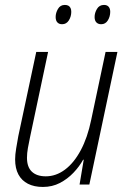

<svg xmlns="http://www.w3.org/2000/svg" viewBox="-20 -738 511 768"><path d="M151.4 9.8Q116.7 9.8 91.8 -2.9Q66.9 -15.6 53.7 -40Q40.5 -64.5 40.5 -100.6Q40.5 -119.6 44.7 -144.5Q48.8 -169.4 53.2 -193.4L125 -530.3H172.4L100.1 -189Q95.2 -166.5 91.6 -145.8Q87.9 -125 87.9 -106.9Q87.9 -69.8 107.4 -51.3Q127 -32.7 163.1 -32.7Q204.1 -32.7 240 -59.6Q275.9 -86.4 303 -137Q330.1 -187.5 344.7 -258.3L402.3 -530.3H449.7L337.4 0H298.3L314.9 -99.1H312.5Q297.4 -71.8 273.7 -46.9Q250 -22 219.5 -6.1Q189 9.8 151.4 9.8ZM384.8 -641.1Q372.6 -641.1 365.5 -648.4Q358.4 -655.8 358.4 -669.9Q358.4 -686.5 367.9 -702.4Q377.4 -718.3 396 -718.3Q408.2 -718.3 414.6 -710.9Q420.9 -703.6 420.9 -690.9Q420.9 -671.9 411.4 -656.5Q401.9 -641.1 384.8 -641.1ZM228.5 -641.1Q216.3 -641.1 209.5 -648.4Q202.6 -655.8 202.6 -669.9Q202.6 -686.5 211.9 -702.4Q221.2 -718.3 239.3 -718.3Q248 -718.3 253.7 -715.1Q259.3 -711.9 262.2 -705.8Q265.1 -699.7 265.1 -690.9Q265.1 -671.9 255.4 -656.5Q245.6 -641.1 228.5 -641.1Z"/></svg>

Font: Open Sans SemiCondensed Light
Style: Italic
Weight: 300
Width: 4
Italic angle: -12°
Designer: Monotype Design Team
Foundry: Monotype Imaging Inc.
Version: Version 3.000